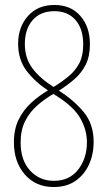

<svg xmlns="http://www.w3.org/2000/svg" viewBox="-20 -743 434 773"><path d="M199 -723Q265 -723 303.5 -679Q342 -635 342 -565Q342 -516 325 -482.5Q308 -449 280 -424.5Q252 -400 217 -378Q276 -341 316.5 -292.5Q357 -244 357 -172Q357 -121 338 -80Q319 -39 283.5 -14.5Q248 10 196 10Q124 10 80 -40.5Q36 -91 36 -170Q36 -223 55 -261.5Q74 -300 105 -328.5Q136 -357 173 -379Q120 -414 86.5 -458.5Q53 -503 53 -567Q53 -634 92.5 -678.5Q132 -723 199 -723ZM199 -698Q143 -698 111.5 -662Q80 -626 80 -566Q80 -509 110.5 -468Q141 -427 196 -393Q230 -414 257 -436.5Q284 -459 299.5 -489Q315 -519 315 -564Q315 -627 284 -662.5Q253 -698 199 -698ZM63 -169Q63 -98 101 -56.5Q139 -15 197 -15Q260 -15 295 -60.5Q330 -106 330 -170Q330 -220 303.5 -266.5Q277 -313 209 -356L195 -365Q159 -344 129 -317.5Q99 -291 81 -255Q63 -219 63 -169Z"/></svg>

Font: Noto Sans ExtraCondensed Thin
Style: Regular
Weight: 100
Width: 2
Designer: Monotype Design Team
Foundry: Monotype Imaging Inc.
Version: Version 2.013; ttfautohint (v1.8.4.7-5d5b)